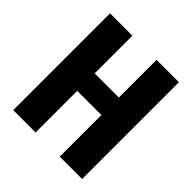

<svg xmlns="http://www.w3.org/2000/svg" viewBox="-185 -833 972 972"><g transform="rotate(45 301.0 -346.5)"><path d="M388 -298H215V0H55V-693H215V-423H388V-693H548V0H388Z"/></g></svg>

Font: Fira Sans Condensed
Style: Bold
Weight: 700
Width: 3
Designer: bBox Type GmbH & Carrois Corporate GbR & Edenspiekermann AG
Foundry: bBox Type GmbH & Carrois Corporate GbR & Edenspiekermann AG
Version: Version 4.301